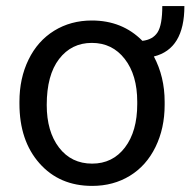

<svg xmlns="http://www.w3.org/2000/svg" viewBox="-20 -606 631 636"><path d="M44.4 -269Q44.4 -346.7 74.5 -408.4Q104.5 -470.2 159.4 -504.2Q214.4 -538.1 284.2 -538.1Q385.3 -538.1 451.7 -470.7Q486.3 -474.6 502 -499Q517.6 -523.4 517.6 -585.9H590.8Q590.8 -443.8 489.7 -418.9Q525.4 -351.6 525.4 -269V-258.3Q525.4 -181.2 495.1 -119.1Q464.8 -57.1 410.2 -23.7Q355.5 9.8 285.2 9.8Q176.8 9.8 110.6 -65.2Q44.4 -140.1 44.4 -262.7ZM134.8 -258.3Q134.8 -170.4 175.5 -117.2Q216.3 -64 285.2 -64Q353 -64 393.8 -117.4Q434.6 -170.9 434.6 -261.2V-269Q434.6 -357.4 393.3 -410.6Q352.1 -463.9 284.2 -463.9Q216.8 -463.9 175.8 -410.6Q134.8 -357.4 134.8 -258.3Z"/></svg>

Font: APIMedia Roboto
Style: Regular
Weight: 400
Designer: Google
Version: Version 2.137; 2017